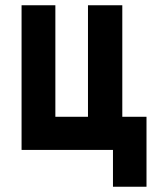

<svg xmlns="http://www.w3.org/2000/svg" viewBox="-20 -570 640 730"><path d="M409.5 0H62V-550H190.5V-126H314.5V-550H445V-126H537V140H409.5Z"/></svg>

Font: JuliaMono Black
Style: Regular
Weight: 900
Monospace: yes
Designer: cormullion
Foundry: corm
Version: Version 0.054; ttfautohint (v1.8.4)